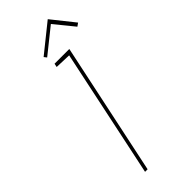

<svg xmlns="http://www.w3.org/2000/svg" viewBox="-282 -919 957 957"><g transform="rotate(-45 196.0 -440.5)"><path d="M392 -762 297 -881 149 -762 160 -748 291 -853 375 -750ZM160 -681 245 -678 102 0H120L268 -700H164Z"/></g></svg>

Font: Advent Pro Thin
Style: Italic
Weight: 250
Italic angle: -12°
Version: Version 3.000